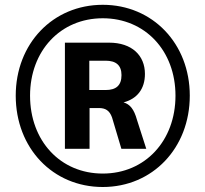

<svg xmlns="http://www.w3.org/2000/svg" viewBox="-20 -749 834 780"><path d="M397.5 10.7C600.1 10.7 751 -147.9 751 -360.4C751 -571.8 600.1 -729.5 397.5 -729.5C194.8 -729.5 43.9 -571.8 43.9 -360.4C43.9 -147.5 194.3 10.7 397.5 10.7ZM343.8 -144.5V-310.1H381.3C407.7 -310.1 424.8 -300.8 435.1 -272L473.1 -144.5H574.2L536.6 -261.7C524.4 -305.7 507.8 -325.7 481.9 -333C537.1 -347.7 568.8 -387.7 568.8 -448.7C568.8 -523.9 515.6 -575.7 423.3 -575.7H243.7V-144.5ZM397.5 -43.9C225.1 -43.9 102.1 -176.8 102.1 -360.4C102.1 -542 225.1 -674.8 397.5 -674.8C569.3 -674.8 692.9 -543 692.9 -360.4C692.9 -176.8 569.3 -43.9 397.5 -43.9ZM342.8 -502.4H409.2C451.2 -502.4 473.6 -483.9 473.6 -443.8C473.6 -402.3 452.1 -383.3 409.2 -383.3H342.8Z"/></svg>

Font: Winston SemiBold
Style: Regular
Weight: 600
Designer: Vernon Adams, Kim Jin-seong, David Berlow, Cristiano Sobral
Foundry: The Winston Project Authors
Version: Version 3.004